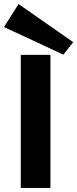

<svg xmlns="http://www.w3.org/2000/svg" viewBox="-28 -932 383 952"><path d="M75 0V-660H222V0ZM286 -661 -8 -798 64 -912 335 -723Z"/></svg>

Font: Lil Grotesk Black
Style: Regular
Weight: 900
Designer: Bastien Sozeau
Foundry: NBR — Bastien Sozeau
Version: Version 3.003; ttfautohint (v1.8.4.7-5d5b);gftools[0.9.33]